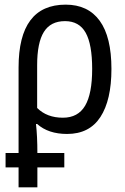

<svg xmlns="http://www.w3.org/2000/svg" viewBox="-20 -567 540 827"><path d="M460 -270Q460 -136 412.5 -63Q365 10 269 10Q188 10 140 -33H135Q141 20 141 92H257V154H141V240H60V154H4V92H60V-276Q60 -547 263 -547Q359 -547 409.5 -477.5Q460 -408 460 -270ZM377 -270Q377 -376 349 -426Q321 -476 260 -476Q198 -476 169 -429.5Q140 -383 140 -286V-102Q182 -60 251 -60Q316 -60 346.5 -111.5Q377 -163 377 -270Z"/></svg>

Font: Noto Sans Mono UI Cond
Style: Regular
Weight: 400
Width: 3
Monospace: yes
Designer: Monotype Design team
Foundry: Monotype Imaging Inc.
Version: Version 1.000